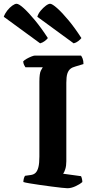

<svg xmlns="http://www.w3.org/2000/svg" viewBox="-75 -999 511 1019"><path d="M283 0Q276 0 252.5 -2.5Q229 -5 198.5 -9Q168 -13 136.5 -17.5Q105 -22 81.5 -26Q58 -30 49 -33Q49 -42 51.5 -51.5Q54 -61 58 -66L87 -70Q104 -72 114 -82Q124 -92 129 -112.5Q134 -133 134 -168V-565Q134 -609 142 -624.5Q150 -640 152 -642H60Q57 -646 53 -654Q49 -662 48 -673Q54 -680 66.5 -687Q79 -694 91.5 -699Q104 -704 110 -704H355Q359 -699 363.5 -688Q368 -677 368 -659L325 -646Q309 -642 298.5 -633.5Q288 -625 282.5 -608.5Q277 -592 277 -560V-143Q277 -119 271.5 -101.5Q266 -84 260 -77L355 -64Q357 -61 359.5 -51.5Q362 -42 362 -33Q347 -20 324.5 -10Q302 0 283 0ZM138 -769 -55 -910Q-49 -927 -36.5 -943Q-24 -959 -10 -969Q4 -979 13 -979Q25 -979 50.5 -956Q76 -933 110 -892Q144 -851 179 -797Q174 -790 163 -781.5Q152 -773 138 -769ZM316 -769 123 -910Q128 -927 141 -942.5Q154 -958 168 -968.5Q182 -979 191 -979Q202 -979 228.5 -955.5Q255 -932 289 -891Q323 -850 357 -797Q352 -790 340.5 -781Q329 -772 316 -769Z"/></svg>

Font: Texturina 12pt
Style: Bold
Weight: 700
Designer: Guillermo Torres Carreño
Foundry: Omnibus-Type
Version: Version 1.002